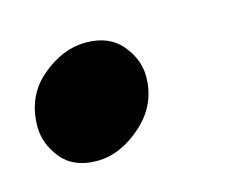

<svg xmlns="http://www.w3.org/2000/svg" viewBox="-42 -210 321 270"><g transform="rotate(-15 118.5 -75.5)"><path d="M169 -90Q169 -49 137.5 -21Q106 7 72 7Q38 7 20.5 -14.5Q3 -36 3 -61Q3 -105 34 -131.5Q65 -158 99 -158Q133 -158 151 -136.5Q169 -115 169 -90Z"/></g></svg>

Font: Rambla
Style: Bold Italic
Weight: 700
Italic angle: -12°
Designer: Martin Sommaruga
Foundry: Martin Sommaruga
Version: Version 1.001